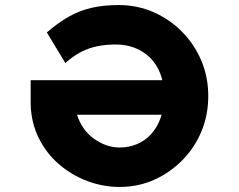

<svg xmlns="http://www.w3.org/2000/svg" viewBox="-20 -730 946 760"><path d="M453.4 10Q387.4 10 325.4 -13.5Q263.4 -37 213.9 -79.5Q164.4 -122 134.4 -181.5Q104.4 -241 101.4 -313V-412.5H739.4L748.4 -275.9H285Q293.6 -247.4 310.2 -223.5Q326.7 -199.5 349.7 -182.5Q372.6 -165.5 399 -155.8Q425.5 -146.1 453.4 -146.1Q489.5 -146.1 521.4 -159.2Q553.4 -172.2 577.7 -198.6Q602 -225 615.6 -262.9Q629.2 -300.8 629.2 -351Q629.2 -401.2 614.3 -439.3Q599.3 -477.4 572.9 -502.7Q546.6 -527.9 512.5 -540.9Q478.3 -553.9 438.9 -553.9Q399.8 -553.9 366.5 -547.3Q333.3 -540.7 302.1 -525Q270.9 -509.3 238.6 -480.6L165.4 -601.6Q211.3 -641.3 254 -665Q296.7 -688.7 344 -699.4Q391.3 -710 450.4 -710Q523.4 -710 587.4 -682Q651.4 -654 700.4 -604.5Q749.4 -555 776.9 -490Q804.4 -425 804.4 -350Q804.4 -275 777.4 -210Q750.4 -145 701.4 -95.5Q652.4 -46 589.4 -18Q526.4 10 453.4 10Z"/></svg>

Font: Lexend Peta
Style: Regular
Weight: 400
Designer: Bonnie Shaver-Troup, Thomas Jockin
Foundry: Lexend
Version: Version 1.007